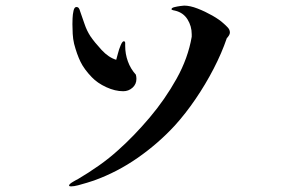

<svg xmlns="http://www.w3.org/2000/svg" viewBox="-20 -676 1040 684"><path d="M799 -560Q799 -555 795.5 -549.5Q792 -544 788 -540Q770 -487 741 -431Q712 -375 676.5 -323Q641 -271 603 -229Q544 -165 471 -114Q398 -63 315 -33Q306 -30 290 -25Q274 -20 258.5 -16Q243 -12 233 -12Q232 -12 229 -12.5Q226 -13 226 -15Q226 -20 239.5 -28Q253 -36 256 -37Q295 -60 332 -86Q369 -112 402 -142Q458 -192 513 -257Q568 -322 609 -395.5Q650 -469 663 -545Q663 -547 663 -550Q663 -553 663 -554Q663 -583 648 -607Q633 -631 604 -638Q603 -638 597 -639.5Q591 -641 591 -643Q591 -648 601 -650.5Q611 -653 622 -654.5Q633 -656 636 -656Q657 -656 684 -645.5Q711 -635 736.5 -620.5Q762 -606 777 -592Q784 -586 791.5 -578Q799 -570 799 -560ZM466 -395Q466 -376 452 -363.5Q438 -351 419 -351Q390 -351 358.5 -365.5Q327 -380 307 -401Q280 -429 267 -455.5Q254 -482 244 -520Q240 -537 239 -555.5Q238 -574 238 -590Q238 -596 238.5 -610.5Q239 -625 242 -638Q245 -651 252 -651Q258 -651 261 -646.5Q264 -642 265 -637Q273 -615 281 -591Q289 -567 302 -547Q317 -525 342 -498Q367 -471 394 -463Q396 -469 400 -485Q404 -501 410 -515Q416 -529 421 -529Q426 -529 426 -522.5Q426 -516 426 -512Q426 -484 435.5 -457.5Q445 -431 464 -410Q465 -406 465.5 -402.5Q466 -399 466 -395Z"/></svg>

Font: Kaisei HarunoUmi Medium
Style: Regular
Weight: 500
Designer: Font-Kai, 金井和夫
Foundry: KAZUO KANAI
Version: Version 5.003